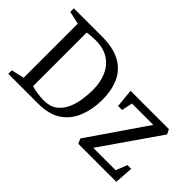

<svg xmlns="http://www.w3.org/2000/svg" viewBox="-83 -938 1266 1266"><g transform="rotate(45 549.5 -305.5)"><path d="M38 0V-33L128 -53V-558L38 -578V-611H300Q408 -611 473.5 -574Q539 -537 568.5 -471Q598 -405 598 -318Q598 -231 570 -158.5Q542 -86 480.5 -43Q419 0 317 0ZM328 -41Q385 -41 420.5 -68Q456 -95 475 -137.5Q494 -180 501 -228Q508 -276 508 -318Q508 -392 483 -447.5Q458 -503 409.5 -533.5Q361 -564 290 -564Q265 -564 244.5 -562Q224 -560 211 -558V-58Q230 -51 264.5 -46Q299 -41 328 -41ZM691 0 675 -34 952 -438H753L737 -362H700L687 -491H1044L1061 -458L779 -51H988L1019 -130H1054L1045 0Z"/></g></svg>

Font: Manuale
Style: Regular
Weight: 400
Designer: Eduardo Tunni / Pablo Cosgaya
Foundry: Eduardo Tunni / Pablo Cosgaya
Version: Version 1.002